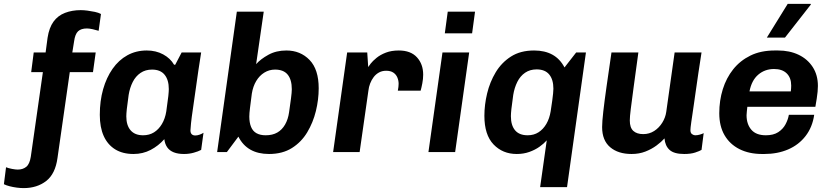

<svg xmlns="http://www.w3.org/2000/svg" viewBox="-113 -780 4254 985"><path d="M8 185Q-8 185 -27 182.5Q-46 180 -63.5 175.5Q-81 171 -93 165L-82 78Q-70 83 -51.5 86.5Q-33 90 -22 90Q4 90 21.5 76Q39 62 45 24L107 -410H47L60 -511H121L131 -586Q139 -638 161.5 -669Q184 -700 220.5 -714Q257 -728 301 -728Q317 -728 336 -725.5Q355 -723 374 -719Q393 -715 405 -708L393 -622Q381 -626 363 -630Q345 -634 333 -634Q303 -634 287.5 -619.5Q272 -605 267 -567L258 -511H378L364 -410H245L182 30Q171 112 124 148.5Q77 185 8 185Z M572 10Q516 10 477.5 -14Q439 -38 419 -82.5Q399 -127 399 -191Q399 -262 416 -322Q433 -382 464.5 -427Q496 -472 540.5 -496.5Q585 -521 640 -521Q687 -521 724 -501Q761 -481 780 -448H786L819 -511H919Q912 -468 904.5 -417Q897 -366 890 -315Q883 -264 876.5 -220.5Q870 -177 867 -148Q864 -119 864 -111Q864 -98 870.5 -91.5Q877 -85 889 -85Q900 -85 912 -89.5Q924 -94 931 -99L919 -11Q904 -3 880.5 3.5Q857 10 831 10Q800 10 778.5 1.5Q757 -7 745 -24Q733 -41 730 -66Q700 -32 660 -11Q620 10 572 10ZM621 -86Q653 -86 677 -101Q701 -116 717.5 -143.5Q734 -171 740 -208Q748 -263 750.5 -287Q753 -311 753 -323Q753 -370 731.5 -396.5Q710 -423 667 -423Q633 -423 608 -406Q583 -389 568 -359.5Q553 -330 547 -293Q540 -244 537.5 -220Q535 -196 535 -183Q535 -137 557 -111.5Q579 -86 621 -86Z M1267 10Q1155 10 1110 -79L1051 0H1001L1102 -720H1240L1201 -451Q1224 -477 1264 -499Q1304 -521 1356 -521Q1428 -521 1475 -472.5Q1522 -424 1522 -327Q1522 -269 1507.5 -210Q1493 -151 1463 -101Q1433 -51 1384.5 -20.5Q1336 10 1267 10ZM1250 -86Q1285 -86 1309.5 -100Q1334 -114 1349.5 -141Q1365 -168 1370 -204Q1376 -245 1380 -276Q1384 -307 1384 -322Q1384 -371 1363 -397Q1342 -423 1298 -423Q1268 -423 1243 -407.5Q1218 -392 1201.5 -364.5Q1185 -337 1179 -300Q1173 -254 1169.5 -226Q1166 -198 1166 -182Q1166 -151 1175 -129Q1184 -107 1203 -96.5Q1222 -86 1250 -86Z M1596 0 1668 -511H1771L1776 -436Q1778 -440 1788.5 -453.5Q1799 -467 1818.5 -483Q1838 -499 1866.5 -510Q1895 -521 1933 -521Q1994 -521 2026 -486Q2058 -451 2058 -397Q2058 -375 2053.5 -352Q2049 -329 2045 -315H1928Q1930 -324 1931 -334Q1932 -344 1932 -350Q1932 -367 1925.5 -382.5Q1919 -398 1905 -407.5Q1891 -417 1868 -417Q1847 -417 1831 -408Q1815 -399 1804 -384.5Q1793 -370 1786 -352Q1779 -334 1777 -315L1732 0Z M2085 0 2157 -511H2294L2222 0ZM2169 -609 2184 -720H2324L2309 -609Z M2658 180 2692 -60Q2677 -43 2654.5 -27Q2632 -11 2602.5 -0.5Q2573 10 2538 10Q2466 10 2419 -39Q2372 -88 2372 -186Q2372 -242 2386 -300.5Q2400 -359 2430 -409Q2460 -459 2508.5 -490Q2557 -521 2627 -521Q2682 -521 2721 -499.5Q2760 -478 2783 -434L2843 -511H2893L2796 180ZM2594 -86Q2626 -86 2650 -101.5Q2674 -117 2690 -144.5Q2706 -172 2712 -209Q2717 -241 2720 -263Q2723 -285 2724.5 -300.5Q2726 -316 2726 -325Q2726 -372 2704.5 -398Q2683 -424 2640 -424Q2606 -424 2581 -407Q2556 -390 2541 -360Q2526 -330 2520 -293Q2513 -244 2510.5 -220.5Q2508 -197 2508 -184Q2508 -137 2529.5 -111.5Q2551 -86 2594 -86Z M3127 10Q3058 10 3017 -25Q2976 -60 2976 -128Q2976 -155 2982 -208Q2988 -261 2999 -338Q3010 -415 3024 -511H3162Q3147 -402 3137.5 -331.5Q3128 -261 3123 -221Q3118 -181 3118 -162Q3118 -125 3136 -108.5Q3154 -92 3187 -92Q3218 -92 3243 -108Q3268 -124 3284.5 -150.5Q3301 -177 3305 -206L3348 -511H3486Q3477 -454 3470 -406.5Q3463 -359 3457.5 -320Q3452 -281 3447.5 -250Q3443 -219 3439.5 -195Q3436 -171 3433.5 -154.5Q3431 -138 3430 -127Q3429 -116 3429 -112Q3429 -98 3437 -92Q3445 -86 3455 -86Q3465 -86 3477.5 -89.5Q3490 -93 3497 -97L3486 -11Q3476 -5 3453.5 2.5Q3431 10 3397 10Q3345 10 3322 -11Q3299 -32 3296 -70Q3280 -52 3255 -33.5Q3230 -15 3198 -2.5Q3166 10 3127 10Z M3797 10Q3730 10 3680.5 -15Q3631 -40 3604 -86.5Q3577 -133 3577 -199Q3577 -264 3595 -322Q3613 -380 3648.5 -424.5Q3684 -469 3737 -495Q3790 -521 3862 -521H3878Q3938 -521 3984 -499Q4030 -477 4056.5 -436Q4083 -395 4083 -339Q4083 -326 4081.5 -309.5Q4080 -293 4077 -274Q4074 -255 4070 -232H3721Q3720 -221 3718.5 -209Q3717 -197 3717 -189Q3717 -143 3741.5 -114.5Q3766 -86 3816 -86Q3855 -86 3879.5 -102Q3904 -118 3917 -142.5Q3930 -167 3934 -191H4064Q4055 -128 4020 -82.5Q3985 -37 3930.5 -13.5Q3876 10 3808 10ZM3732 -311H3944Q3945 -320 3945.5 -327Q3946 -334 3946 -341Q3946 -381 3923 -403.5Q3900 -426 3858 -426Q3811 -426 3777 -397Q3743 -368 3732 -311ZM3821 -587 3928 -760H4046L4047 -757L3914 -587Z"/></svg>

Font: Chivo SemiBold
Style: Italic
Weight: 600
Italic angle: -8.05°
Designer: Hector Gatti
Foundry: Omnibus-Type
Version: Version 2.002